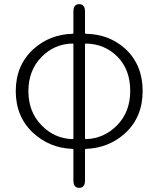

<svg xmlns="http://www.w3.org/2000/svg" viewBox="-20 -707 764 926"><path d="M362 199Q334 199 334 163V16Q334 11 329 11Q220 7 141 -65Q56 -143 56 -267.5Q56 -392 141 -470Q220 -541 329 -544Q334 -544 334 -549V-651Q334 -687 362 -687Q390 -687 390 -651V-549Q390 -544 395 -544Q507 -542 585 -471Q668 -394 668 -268Q668 -142 583 -64Q504 7 395 11Q390 11 390 16V163Q390 199 362 199ZM329 -36Q334 -36 334 -41V-492Q334 -497 329 -497Q243 -495 182 -434Q117 -369 117 -267.5Q117 -166 182 -101Q243 -39 329 -36ZM390 -41Q390 -36 395 -36Q481 -39 543 -101Q608 -166 608 -268.5Q608 -371 547 -433Q486 -495 395 -497Q390 -497 390 -492Z"/></svg>

Font: Resource Han Rounded CN Light
Style: Regular
Weight: 300
Designer: Cyano Hao (round all glyphs); Ryoko NISHIZUKA 西塚涼子 (kana, bopomofo & ideographs); Paul D. Hunt (Latin, Greek & Cyrillic)
Foundry: Cyano Hao
Version: 0.990